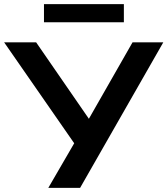

<svg xmlns="http://www.w3.org/2000/svg" viewBox="-34 -910 811 930"><path d="M200 0 337 -236 340 -195 -14 -705H141L408 -318H387L608 -705H757L354 0ZM179 -802V-890H566V-802Z"/></svg>

Font: Nunito Sans 10pt SemiExpanded
Style: Bold
Weight: 700
Width: 6
Designer: Vernon Adams
Foundry: Vernon Adams
Version: Version 3.101;gftools[0.9.27]